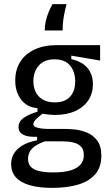

<svg xmlns="http://www.w3.org/2000/svg" viewBox="-20 -743 545 932"><path d="M234 169Q167 169 122.5 155.5Q78 142 56 116.5Q34 91 34 54Q34 10 66 -20Q98 -50 160 -62V-79Q116 -77 93 -89Q70 -101 70 -126Q70 -153 93.5 -170Q117 -187 162 -201V-218Q111 -222 82.5 -259.5Q54 -297 54 -352Q54 -404 78 -442.5Q102 -481 147.5 -502.5Q193 -524 257 -524H466V-449L326 -473V-456Q379 -444 405 -412.5Q431 -381 431 -334Q431 -290 409 -256.5Q387 -223 345.5 -204Q304 -185 246 -185Q234 -185 219.5 -186.5Q205 -188 186 -191Q164 -174 153 -162Q142 -150 142 -141Q142 -131 153.5 -126Q165 -121 182.5 -119Q200 -117 220 -117H303Q319 -117 346.5 -114Q374 -111 403 -99Q432 -87 452 -60.5Q472 -34 472 13Q472 68 442.5 102.5Q413 137 359.5 153Q306 169 234 169ZM237 94Q290 94 323 84Q356 74 371.5 55Q387 36 387 11Q387 -15 375.5 -28.5Q364 -42 347 -48Q330 -54 312 -55.5Q294 -57 281 -57H198Q153 -41 134.5 -20.5Q116 0 116 27Q116 54 131.5 68.5Q147 83 175 88.5Q203 94 237 94ZM246 -246Q295 -246 320 -273.5Q345 -301 345 -347Q345 -395 320 -425Q295 -455 244 -455Q195 -455 168.5 -425Q142 -395 142 -349Q142 -318 154 -295Q166 -272 189 -259Q212 -246 246 -246ZM303 -723Q295 -693 290.5 -667.5Q286 -642 285 -623.5Q284 -605 284 -595H197Q197 -618 202.5 -641.5Q208 -665 217 -686.5Q226 -708 235 -723Z"/></svg>

Font: Bricolage Grotesque SemiCondensed
Style: Regular
Weight: 400
Width: 4
Designer: Mathieu Triay
Foundry: Atelier Triay
Version: Version 1.001;gftools[0.9.33.dev8+g029e19f]